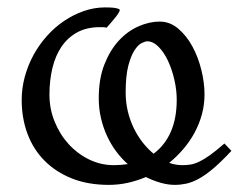

<svg xmlns="http://www.w3.org/2000/svg" viewBox="-20 -489 655 523"><path d="M415 -430.2Q442.9 -430.2 465.6 -410.9Q488.3 -391.6 504.2 -362.3Q520 -333 528.6 -298.1Q537.1 -263.2 537.1 -231.9Q537.1 -204.6 530.3 -178.7Q523.4 -152.8 510.7 -128.9Q498 -105 480.2 -84Q462.4 -63 440.9 -45.4Q458.5 -39.1 477.1 -39.1Q488.3 -39.1 499 -40.8Q509.8 -42.5 522.7 -48.6Q535.6 -54.7 552 -66.4Q568.4 -78.1 591.3 -98.1L610.4 -78.1Q583 -48.8 561.5 -30.5Q540 -12.2 521.7 -2.2Q503.4 7.8 487.5 11.2Q471.7 14.6 456.5 14.6Q438 14.6 418 9Q397.9 3.4 377.4 -6.8Q353.5 3.4 328.1 9Q302.7 14.6 276.4 14.6Q219.7 14.6 175.8 -2.9Q131.8 -20.5 101.3 -51.3Q70.8 -82 54.9 -124.5Q39.1 -167 39.1 -216.8Q39.1 -249 47.6 -280.3Q56.2 -311.5 71.5 -339.6Q86.9 -367.7 108.2 -391.4Q129.4 -415 154.8 -432.1Q180.2 -449.2 208.5 -459Q236.8 -468.8 266.1 -468.8Q279.8 -468.8 288.3 -468Q296.9 -467.3 304.2 -464.4Q307.6 -462.9 304.9 -457.3Q302.2 -451.7 296.4 -444.1Q290.5 -436.5 283.2 -428.2Q275.9 -419.9 270.5 -413.6Q264.6 -415 260.7 -415H252Q216.3 -415 190.4 -400.9Q164.6 -386.7 147.7 -362.1Q130.9 -337.4 122.8 -303.7Q114.7 -270 114.7 -231Q114.7 -192.4 128.9 -157.5Q143.1 -122.6 167.2 -96.2Q191.4 -69.8 223.1 -54.4Q254.9 -39.1 290 -39.1Q309.6 -39.1 328.1 -42Q311 -57.1 296.6 -76.4Q282.2 -95.7 271.7 -118.4Q261.2 -141.1 255.1 -167Q249 -192.9 249 -221.7Q249 -274.4 264.4 -313.5Q279.8 -352.5 303.7 -378.4Q327.6 -404.3 357.2 -417.2Q386.7 -430.2 415 -430.2ZM322.3 -236.8Q322.3 -210.4 328.1 -186Q334 -161.6 344.2 -140.4Q354.5 -119.1 368.4 -101.3Q382.3 -83.5 398.4 -70.3Q429.2 -93.3 445.3 -130.1Q461.4 -167 461.4 -217.3Q461.4 -244.1 454.8 -272.5Q448.2 -300.8 437.3 -324Q426.3 -347.2 411.6 -361.8Q397 -376.5 380.9 -376.5Q376 -376.5 366.2 -371.8Q356.4 -367.2 346.7 -352.5Q336.9 -337.9 329.6 -310.3Q322.3 -282.7 322.3 -236.8Z"/></svg>

Font: Noto Serif Devanagari
Style: Regular
Weight: 400
Designer: Monotype Design Team
Foundry: Monotype Imaging Inc.
Version: Version 1.01